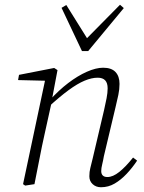

<svg xmlns="http://www.w3.org/2000/svg" viewBox="-20 -775 605 808"><path d="M86 6 77 0 172 -448 181 -435 56 -438 60 -460 208 -489 222 -480 198 -353V-348L168 -212Q156 -159 146 -106Q136 -53 125 0ZM405 13Q384 13 370 0Q356 -13 356 -33Q356 -52 360 -67.5Q364 -83 370 -108L418 -312Q424 -338 428.5 -361.5Q433 -385 433 -403Q433 -426 422.5 -437Q412 -448 391 -448Q366 -448 336 -435.5Q306 -423 268.5 -395.5Q231 -368 182 -323L181 -353H189Q227 -395 267 -425.5Q307 -456 345.5 -473Q384 -490 414 -490Q449 -490 466 -472Q483 -454 483 -422Q483 -399 478 -375.5Q473 -352 466 -323L417 -117Q414 -99 410 -83Q406 -67 406 -55Q406 -43 412.5 -36.5Q419 -30 432 -30Q455 -30 482 -51.5Q509 -73 540 -112L557 -99Q537 -69 513 -43.5Q489 -18 462.5 -2.5Q436 13 405 13ZM259 -754 357 -597H329L485 -755L501 -741L351 -560H325L239 -742Z"/></svg>

Font: Source Serif 4 18pt Light
Style: Italic
Weight: 300
Italic angle: -12°
Designer: Frank Grießhammer
Foundry: Adobe Systems Incorporated
Version: Version 4.004;hotconv 1.0.116;makeotfexe 2.5.65601